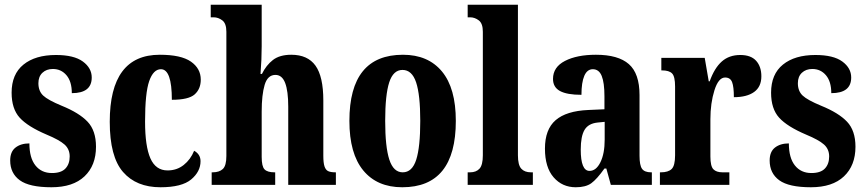

<svg xmlns="http://www.w3.org/2000/svg" viewBox="-20 -780 3652 810"><path d="M23 -103Q23 -140 45.5 -157.5Q68 -175 104 -175Q104 -114 129.5 -82Q155 -50 199 -50Q238 -50 256 -69Q274 -88 274 -120Q274 -151 252 -170.5Q230 -190 177 -212Q97 -246 63 -283.5Q29 -321 29 -389Q29 -467 79 -507.5Q129 -548 216 -548Q292 -548 329.5 -520.5Q367 -493 367 -453Q367 -387 283 -387Q283 -436 260.5 -462.5Q238 -489 203 -489Q176 -489 159 -473Q142 -457 142 -429Q142 -396 162 -377Q182 -358 240 -334Q314 -304 349.5 -266.5Q385 -229 385 -161Q385 -82 336.5 -36Q288 10 197 10Q104 10 63.5 -19.5Q23 -49 23 -103Z M443 -266Q443 -549 654 -549Q744 -549 785.5 -520Q827 -491 827 -444Q827 -405 801.5 -382Q776 -359 705 -359Q705 -488 659 -488Q627 -488 609.5 -438Q592 -388 592 -267Q592 -163 614.5 -112Q637 -61 687 -61Q726 -61 755 -84Q784 -107 799 -144Q826 -129 826 -100Q826 -56 786.5 -23Q747 10 657 10Q555 10 499 -54.5Q443 -119 443 -266Z M873 -53H877Q905 -53 920 -67Q935 -81 935 -122V-646Q935 -681 918 -694Q901 -707 881 -707H869V-760H1084V-585Q1084 -528 1079 -468H1085Q1103 -505 1131.5 -527Q1160 -549 1209 -549Q1278 -549 1311 -503Q1344 -457 1344 -356V-123Q1344 -93 1349 -78Q1354 -63 1364.5 -58Q1375 -53 1395 -53H1397V0H1196V-330Q1196 -396 1183 -430Q1170 -464 1142 -464Q1109 -464 1096.5 -422Q1084 -380 1084 -309V-118Q1084 -78 1096 -65.5Q1108 -53 1138 -53H1141V0H873Z M1454 -270Q1454 -549 1680 -549Q1786 -549 1844.5 -478.5Q1903 -408 1903 -270Q1903 10 1677 10Q1571 10 1512.5 -61Q1454 -132 1454 -270ZM1753 -270Q1753 -380 1735.5 -432.5Q1718 -485 1678 -485Q1639 -485 1622 -432.5Q1605 -380 1605 -270Q1605 -160 1622.5 -106.5Q1640 -53 1679 -53Q1719 -53 1736 -106.5Q1753 -160 1753 -270Z M1953 -53H1963Q1989 -53 2003 -68.5Q2017 -84 2017 -125V-646Q2017 -681 2000 -694Q1983 -707 1963 -707H1953V-760H2165V-125Q2165 -84 2179 -68.5Q2193 -53 2220 -53H2228V0H1953Z M2279 -153Q2279 -234 2324 -273Q2369 -312 2462 -316L2530 -319V-374Q2530 -431 2518.5 -459.5Q2507 -488 2481 -488Q2457 -488 2445 -460Q2433 -432 2433 -380Q2372 -380 2342.5 -396Q2313 -412 2313 -447Q2313 -497 2363.5 -523Q2414 -549 2494 -549Q2588 -549 2633 -509.5Q2678 -470 2678 -379V-123Q2678 -83 2688.5 -68Q2699 -53 2727 -53H2730V0H2557L2538 -69H2530Q2498 -24 2474.5 -7Q2451 10 2409 10Q2352 10 2315.5 -32Q2279 -74 2279 -153ZM2531 -191V-266L2501 -263Q2462 -259 2446 -232Q2430 -205 2430 -149Q2430 -59 2467 -59Q2495 -59 2513 -95.5Q2531 -132 2531 -191Z M2764 -53H2768Q2799 -53 2813.5 -67Q2828 -81 2828 -125V-415Q2828 -457 2815.5 -470Q2803 -483 2773 -483H2770V-536H2953L2970 -437H2974Q2994 -493 3025 -520.5Q3056 -548 3103 -548Q3148 -548 3170 -523.5Q3192 -499 3192 -458Q3192 -414 3161.5 -392Q3131 -370 3076 -370Q3076 -414 3068.5 -433.5Q3061 -453 3039 -453Q3011 -453 2994 -399Q2977 -345 2977 -277V-120Q2977 -79 2989.5 -66Q3002 -53 3028 -53H3057V0H2764Z M3227 -103Q3227 -140 3249.5 -157.5Q3272 -175 3308 -175Q3308 -114 3333.5 -82Q3359 -50 3403 -50Q3442 -50 3460 -69Q3478 -88 3478 -120Q3478 -151 3456 -170.5Q3434 -190 3381 -212Q3301 -246 3267 -283.5Q3233 -321 3233 -389Q3233 -467 3283 -507.5Q3333 -548 3420 -548Q3496 -548 3533.5 -520.5Q3571 -493 3571 -453Q3571 -387 3487 -387Q3487 -436 3464.5 -462.5Q3442 -489 3407 -489Q3380 -489 3363 -473Q3346 -457 3346 -429Q3346 -396 3366 -377Q3386 -358 3444 -334Q3518 -304 3553.5 -266.5Q3589 -229 3589 -161Q3589 -82 3540.5 -36Q3492 10 3401 10Q3308 10 3267.5 -19.5Q3227 -49 3227 -103Z"/></svg>

Font: Noto Serif CondExtraBold
Style: Regular
Weight: 800
Width: 3
Designer: Monotype Design Team
Foundry: Monotype Imaging Inc.
Version: Version 1.001